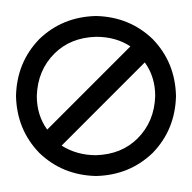

<svg xmlns="http://www.w3.org/2000/svg" viewBox="-20 -1120 240 240"><path d="M100 -1100Q58 -1099 29 -1071Q1 -1042 0 -1000Q1 -958 29 -929Q58 -901 100 -900Q142 -901 171 -929Q199 -958 200 -1000Q199 -1042 171 -1071Q142 -1099 100 -1100ZM100 -1074Q125 -1074 143 -1062L39 -958Q26 -976 26 -1000Q27 -1032 48 -1053Q68 -1073 100 -1074ZM100 -926Q76 -926 57 -938L161 -1042Q174 -1024 174 -1000Q173 -968 152 -947Q132 -927 100 -926Z"/></svg>

Font: Bravura Text
Style: Regular
Weight: 400
Designer: Daniel Spreadbury et al.
Foundry: Steinberg Media Technologies GmbH
Version: Version 1.393